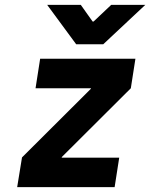

<svg xmlns="http://www.w3.org/2000/svg" viewBox="-20 -774 621 794"><path d="M71 -123 356 -407V-409H127L146 -531H540L521 -409L236 -125L235 -122H473L454 0H51ZM314 -754 363 -685H367L440 -754H581L407 -591H295L175 -754Z"/></svg>

Font: Be Vietnam ExtraBold
Style: Italic
Weight: 800
Italic angle: -9.778°
Designer: Gabriel Lam
Foundry: TypeRant
Version: Version 3.000